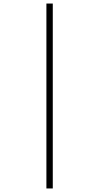

<svg xmlns="http://www.w3.org/2000/svg" viewBox="-20 -871 560 1084"><path d="M242 193V-851H278V193Z"/></svg>

Font: Noto Sans Tamil UI Condensed ExtraLight
Style: Regular
Weight: 200
Width: 3
Designer: Jelle Bosma - Monotype Design Team
Foundry: Monotype Imaging Inc.
Version: Version 2.004; ttfautohint (v1.8.4.7-5d5b)